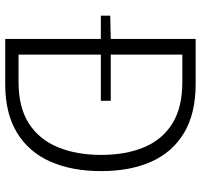

<svg xmlns="http://www.w3.org/2000/svg" viewBox="-37 -732 769 735"><g transform="rotate(90 347.5 -364.5)"><path d="M40 -366V-402L131 -404H366V-366ZM129 0V-729H301Q414 -729 488 -685Q562 -641 598.5 -560Q635 -479 635 -367Q635 -255 598.5 -172.5Q562 -90 488 -45Q414 0 303 0ZM189 -51H294Q391 -51 452.5 -90.5Q514 -130 543.5 -201.5Q573 -273 573 -367Q573 -462 543.5 -532Q514 -602 452.5 -640Q391 -678 294 -678H189Z"/></g></svg>

Font: Noto Sans TC Thin Light
Style: Regular
Weight: 300
Version: Version 2.004-H2;hotconv 1.0.118;makeotfexe 2.5.65603